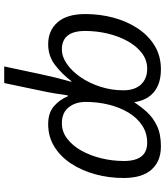

<svg xmlns="http://www.w3.org/2000/svg" viewBox="46 -846 810 943"><g transform="rotate(-90 451.5 -375.0)"><path d="M203.1 9.8Q130.4 9.8 89.4 -36.4Q48.3 -82.5 48.3 -173.3Q48.3 -245.6 66.4 -312Q84.5 -378.4 118.7 -430.7Q152.8 -482.9 201.9 -513.4Q251 -543.9 312.5 -543.9Q368.7 -543.9 401.4 -515.1Q434.1 -486.3 449.2 -447.8H454.1Q459 -481.4 464.1 -513.2Q469.2 -544.9 477.1 -580.6L514.6 -759.8H596.2L557.1 -576.2Q550.3 -543.5 542.2 -511.2Q534.2 -479 528.1 -456.8Q522 -434.6 520.5 -430.2H523.9Q559.1 -476.1 603 -510Q647 -543.9 705.6 -543.9Q772.5 -543.9 813 -497.8Q853.5 -451.7 853.5 -361.3Q853.5 -289.6 835.7 -223.1Q817.9 -156.7 783 -104Q748 -51.3 697.8 -20.8Q647.5 9.8 582 9.8Q513.2 9.8 471.7 -23.4Q430.2 -56.6 420.4 -121.6Q399.4 -88.9 372.1 -58.8Q344.7 -28.8 304.4 -9.5Q264.2 9.8 203.1 9.8ZM221.2 -57.6Q269 -57.6 306.4 -82.3Q343.8 -106.9 369.4 -149.4Q395 -191.9 408.4 -246.1Q421.9 -300.3 421.9 -359.4Q421.9 -410.6 395 -443.6Q368.2 -476.6 317.4 -476.6Q275.4 -476.6 241.2 -450.4Q207 -424.3 182.6 -380.6Q158.2 -336.9 145 -282.7Q131.8 -228.5 131.8 -171.9Q131.8 -57.6 221.2 -57.6ZM585 -57.6Q627.4 -57.6 661.6 -83.5Q695.8 -109.4 720.2 -153.3Q744.6 -197.3 757.6 -251.5Q770.5 -305.7 770.5 -362.3Q770.5 -476.6 679.7 -476.6Q644 -476.6 608.4 -451.9Q572.8 -427.2 543.5 -384.8Q514.2 -342.3 496.6 -287.8Q479 -233.4 479 -173.8Q479 -119.1 507.3 -88.4Q535.6 -57.6 585 -57.6Z"/></g></svg>

Font: Open Sans
Style: Italic
Weight: 400
Italic angle: -12°
Designer: Monotype Design Team
Foundry: Monotype Imaging Inc.
Version: Version 3.000; ttfautohint (v1.8.4)